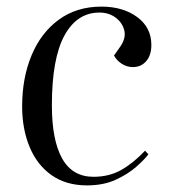

<svg xmlns="http://www.w3.org/2000/svg" viewBox="-20 -547 510 581"><path d="M287 -527Q352 -527 395 -495.5Q438 -464 438 -411Q438 -380 422.5 -362Q407 -344 382 -344Q364 -344 348.5 -354Q333 -364 325 -379L344 -406Q362 -432 356 -455.5Q350 -479 329.5 -494Q309 -509 281 -509Q213 -509 175 -439.5Q137 -370 137 -228Q137 -123 168 -67.5Q199 -12 263 -12Q310 -12 346.5 -32.5Q383 -53 419 -91L429 -80Q417 -64 392 -42Q367 -20 330 -3Q293 14 243 14Q180 14 136 -17Q92 -48 69.5 -102.5Q47 -157 47 -225Q47 -311 75.5 -379.5Q104 -448 158 -487.5Q212 -527 287 -527Z"/></svg>

Font: Literata 72pt
Style: Italic
Weight: 400
Italic angle: -2°
Designer: Latin by Veronika Burian and Jose Scaglione. Greek by Irene Vlachou. Cyrillic by Vera Evstafieva
Foundry: TypeTogether
Version: Version 3.002